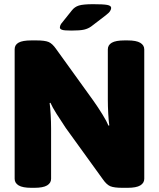

<svg xmlns="http://www.w3.org/2000/svg" viewBox="-20 -895 759 917"><path d="M130 2Q88 2 69 -9.5Q50 -21 50 -41V-660Q50 -681 69 -691.5Q88 -702 130 -702H154Q194 -702 212 -694.5Q230 -687 248 -661L426 -414Q448 -383 469 -349Q490 -315 498 -295L502 -296Q499 -316 497 -351.5Q495 -387 495 -419V-659Q495 -680 514 -691Q533 -702 575 -702H589Q631 -702 650 -690.5Q669 -679 669 -659V-41Q669 -21 650 -9.5Q631 2 589 2H565Q525 2 507 -5.5Q489 -13 471 -39L294 -284Q271 -318 250 -351.5Q229 -385 221 -404L217 -403Q220 -383 222 -347.5Q224 -312 224 -280V-41Q224 -21 205 -9.5Q186 2 144 2ZM321 -749Q285 -749 275.5 -753Q266 -757 266 -763Q266 -767 268 -773.5Q270 -780 279 -790L323 -845Q336 -862 356.5 -868.5Q377 -875 425 -875Q473 -875 492 -871.5Q511 -868 511 -857Q511 -851 506 -842.5Q501 -834 484 -821L416 -769Q401 -758 381.5 -753.5Q362 -749 321 -749Z"/></svg>

Font: Asap Black
Style: Regular
Weight: 900
Designer: Pablo Cosgaya
Foundry: Omnibus-Type
Version: Version 3.001; ttfautohint (v1.8.4.7-5d5b)